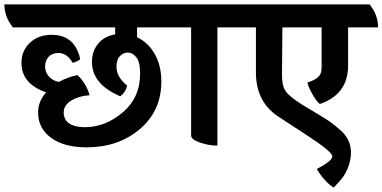

<svg xmlns="http://www.w3.org/2000/svg" viewBox="-69 -645 1747 877"><path d="M557 -520V-475Q608 -451 638 -398Q668 -345 668 -273Q668 -139 570 -55.5Q472 28 326 28Q224 28 164.5 -15.5Q105 -59 105 -131Q105 -183 142 -223Q29 -262 29 -358Q29 -413 67.5 -449.5Q106 -486 167 -486Q257 -486 288 -406Q295 -390 297 -374Q283 -363 263 -358Q237 -403 198 -403Q169 -403 153 -385.5Q137 -368 137 -341Q137 -314 155.5 -294.5Q174 -275 200 -271Q243 -294 285 -302Q326 -263 340 -210Q292 -207 257 -186Q222 -165 222 -131.5Q222 -98 247.5 -81Q273 -64 318 -64Q412 -64 491.5 -131.5Q571 -199 571 -309Q571 -362 553.5 -383.5Q536 -405 515.5 -405Q495 -405 479 -389Q463 -373 463 -340Q463 -293 512 -254Q506 -226 481 -205Q351 -260 351 -362Q351 -411 379.5 -445.5Q408 -480 457 -488V-520H-10Q-49 -568 -49 -625H707Q746 -577 746 -520Z M1061 -520H924V20Q884 20 844 6Q804 -8 804 -26V-520H706Q667 -568 667 -625H1022Q1061 -577 1061 -520Z M1378 127Q1449 90 1449 69Q1449 48 1324 -33Q1297 -51 1256.5 -77Q1216 -103 1200 -114Q1100 -181 1100 -314V-520H1001Q962 -568 962 -625H1619Q1658 -577 1658 -520H1521V-346Q1521 -214 1392 -170Q1378 -180 1359 -213Q1340 -246 1335 -268Q1365 -277 1382.5 -291.5Q1400 -306 1400 -334V-520H1221L1219 -302Q1219 -254 1235 -229.5Q1251 -205 1308 -169Q1327 -157 1372.5 -130Q1418 -103 1437.5 -89.5Q1457 -76 1484 -52Q1534 -10 1534 51Q1534 87 1521.5 118Q1509 149 1495.5 166.5Q1482 184 1455 212Q1412 184 1378 127Z"/></svg>

Font: Karma
Style: Bold
Weight: 700
Designer: Joana Correia
Foundry: Indian Type Foundry
Version: Version 1.202;PS 1.0;hotconv 1.0.78;makeotf.lib2.5.61930; tt